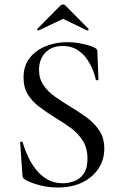

<svg xmlns="http://www.w3.org/2000/svg" viewBox="-20 -824 539 856"><path d="M154 -513Q154 -473 174 -444Q194 -415 226 -392.5Q258 -370 294 -348Q331 -326 365.5 -301Q400 -276 422.5 -242.5Q445 -209 445 -161Q445 -112 419.5 -73Q394 -34 347.5 -11Q301 12 236 12Q210 12 183.5 7.5Q157 3 133 -5Q109 -13 89 -25Q85 -28 82.5 -32Q80 -36 80 -44L70 -187Q69 -192 74.5 -192.5Q80 -193 81 -189Q90 -158 105 -126Q120 -94 141 -67.5Q162 -41 191.5 -24Q221 -7 260 -7Q287 -7 312.5 -17Q338 -27 354 -50.5Q370 -74 370 -116Q370 -164 349 -197Q328 -230 295 -254Q262 -278 225 -300Q190 -322 157.5 -346Q125 -370 105 -401.5Q85 -433 85 -478Q85 -532 113.5 -567Q142 -602 186.5 -619Q231 -636 278 -636Q309 -636 341 -630Q373 -624 399 -613Q408 -609 411 -604.5Q414 -600 414 -595L419 -470Q419 -467 414 -466Q409 -465 407 -469Q404 -486 394 -511.5Q384 -537 367 -561.5Q350 -586 323.5 -602.5Q297 -619 259 -619Q224 -619 201 -604.5Q178 -590 166 -566.5Q154 -543 154 -513ZM146 -695 249 -799Q254 -804 261 -804Q268 -804 272 -799L374 -696Q377 -694 374 -690.5Q371 -687 369 -688L261 -740L152 -688Q151 -687 147.5 -690.5Q144 -694 146 -695Z"/></svg>

Font: Cormorant Light Medium
Style: Regular
Weight: 500
Version: Version 4.000